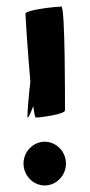

<svg xmlns="http://www.w3.org/2000/svg" viewBox="-20 -558 277 588"><path d="M52 -57C52 -20 82 10 117 10C152 10 182 -20 182 -57C182 -94 152 -124 117 -124C82 -124 52 -94 52 -57ZM58 -516C58 -508 65 -397 73 -308C67 -259 64 -212 64 -202C64 -190 72 -207 82 -233C85 -211 87 -198 90 -198C103 -198 179 -208 179 -220C179 -233 180 -538 168 -538C155 -538 58 -528 58 -516Z"/></svg>

Font: Ampere
Style: SuExt
Weight: 400
Version: Version 1